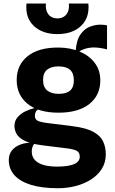

<svg xmlns="http://www.w3.org/2000/svg" viewBox="-20 -820 640 1070"><path d="M300 -630Q216.5 -630 168.2 -675.8Q120 -721.5 127.5 -800.5H236Q233.5 -775.5 240.5 -756.8Q247.5 -738 262.8 -727.8Q278 -717.5 300 -717.5Q322 -717.5 337.2 -727.8Q352.5 -738 359.5 -756.8Q366.5 -775.5 363.5 -800.5H472.5Q480 -721.5 431.8 -675.8Q383.5 -630 300 -630ZM303 229Q213.5 229 152.2 210Q91 191 60 155.8Q29 120.5 29 72Q29 40.5 46.2 18.8Q63.5 -3 93 -14.2Q122.5 -25.5 159 -24.5L179.5 -27Q172.5 -21 167.5 -13.8Q162.5 -6.5 159.8 3Q157 12.5 157 24Q157 53 174.2 71.8Q191.5 90.5 223.2 99.5Q255 108.5 299 108.5Q360 108.5 392.5 94.8Q425 81 424.5 52Q424.5 30 407.8 20.5Q391 11 347 6L217.5 -10Q150.5 -18.5 116.8 -35.8Q83 -53 71.8 -74.8Q60.5 -96.5 60.5 -117.5Q60.5 -146.5 78 -166.8Q95.5 -187 121.2 -199.5Q147 -212 171.8 -217.5Q196.5 -223 211 -221.5Q197 -214.5 185.8 -205Q174.5 -195.5 174.5 -173.5Q174.5 -156.5 188 -148.2Q201.5 -140 243 -134.5L383 -117Q459.5 -107.5 499.8 -85.5Q540 -63.5 554.8 -31.5Q569.5 0.5 569.5 40Q569.5 86 547.2 121.2Q525 156.5 487 180.5Q449 204.5 401.2 216.8Q353.5 229 303 229ZM306 -192Q195 -192 134 -241.2Q73 -290.5 73 -374.5Q73 -458 134.2 -507Q195.5 -556 307 -555Q372.5 -554.5 425 -532.2Q477.5 -510 508.2 -469.2Q539 -428.5 539 -372Q539 -289 478 -240.5Q417 -192 306 -192ZM306.5 -297Q349.5 -297 370.5 -315Q391.5 -333 391.5 -372.5Q391.5 -412.5 370.2 -431.2Q349 -450 305.5 -450Q266 -450 243 -432Q220 -414 220 -375Q220 -334.5 243.2 -315.8Q266.5 -297 306.5 -297ZM414.5 -529.5 401.5 -534.5Q406 -596 428.2 -627.8Q450.5 -659.5 480.5 -671Q510.5 -682.5 538 -682.5Q548 -682.5 559.2 -681.5Q570.5 -680.5 576.5 -678V-545Q553.5 -550.5 535.8 -553Q518 -555.5 502 -555.5Q489.5 -555.5 475.2 -553.2Q461 -551 445.8 -545.2Q430.5 -539.5 414.5 -529.5Z"/></svg>

Font: Spline Sans Mono
Style: Regular
Weight: 400
Monospace: yes
Designer: Eben Sorkin, Mirko Velimirovic
Foundry: Sorkin Type
Version: Version 1.004